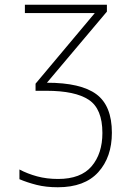

<svg xmlns="http://www.w3.org/2000/svg" viewBox="-20 -550 570 810"><path d="M224 240Q174 240 134.5 230Q95 220 62 206V165Q96 183 136.5 194Q177 205 225 205Q321 205 366.5 151.5Q412 98 412 11Q412 -91 354.5 -129Q297 -167 176 -167H130V-197L380 -495H85V-530H431V-501L178 -201Q321 -201 386.5 -152.5Q452 -104 452 10Q452 113 394.5 176.5Q337 240 224 240Z"/></svg>

Font: Noto Sans Mono Condensed ExtraLight
Style: Regular
Weight: 200
Width: 3
Designer: Monotype Design Team
Foundry: Monotype Imaging Inc.
Version: Version 2.014; ttfautohint (v1.8.4.7-5d5b)